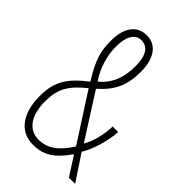

<svg xmlns="http://www.w3.org/2000/svg" viewBox="-222 -803 892 892"><g transform="rotate(45 223.5 -357.0)"><path d="M176 10C245 10 289 -17 343 -94L403 0H444L360 -127C388 -172 412 -251 415 -312H379C376 -250 363 -201 340 -161L200 -381C267 -440 292 -496 292 -584C292 -673 254 -724 192 -724C129 -724 91 -675 91 -589C91 -519 103 -476 158 -386C73 -320 39 -269 39 -173C39 -58 91 10 176 10ZM182 -410C146 -461 127 -527 127 -585C127 -653 150 -690 190 -690C233 -690 256 -654 256 -586C256 -515 238 -457 182 -410ZM178 -25C115 -25 74 -78 74 -171C74 -255 100 -299 174 -359L324 -126C280 -56 235 -25 178 -25Z"/></g></svg>

Font: Kathrein 37 Thin Condensed
Style: Regular
Weight: 250
Width: 3
Designer: Lazydogs Typefoundry, based on Open Sans by Ascender Corporation
Foundry: Lazydogs Typefoundry
Version: Version 1.003;PS 001.003;hotconv 1.0.88;makeotf.lib2.5.64775